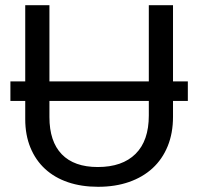

<svg xmlns="http://www.w3.org/2000/svg" viewBox="-20 -708 762 738"><path d="M20 -395H77V-688H170V-395H552V-688H645V-395H702V-320H645V-259Q645 -196 624.5 -146Q604 -96 566.5 -61.5Q529 -27 476 -8.5Q423 10 357 10Q293 10 241.5 -7.5Q190 -25 153.5 -58.5Q117 -92 97 -140.5Q77 -189 77 -250V-320H20ZM356 -66Q450 -66 501 -116.5Q552 -167 552 -264V-320H170V-258Q170 -164 217.5 -115Q265 -66 356 -66Z"/></svg>

Font: Libra Sans
Style: Regular
Weight: 400
Foundry: Context Ltd
Version: Version 1.000; ttfautohint (v1.3)